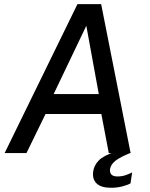

<svg xmlns="http://www.w3.org/2000/svg" viewBox="-20 -743 729 932"><path d="M2.5 0 356 -723H471L614 0H508L472 -189.5H201L108.5 0ZM240.5 -286.5H459.5L399 -618ZM518.5 168.5Q471 168.5 449 147.5Q427 126.5 432.5 88.5Q436.5 59.5 459.5 35.8Q482.5 12 541.5 -7L616.5 -2Q564 19 541 36.8Q518 54.5 514 78Q510.5 113.5 550 113.5Q572.5 113.5 590.8 107Q609 100.5 621.5 94L613.5 147Q600 155 574 161.8Q548 168.5 518.5 168.5Z"/></svg>

Font: Public Sans Medium
Style: Italic
Weight: 500
Italic angle: -8°
Designer: The Public Sans project authors (U.S. Web Design System). Libre Franklin designed by Pablo Impallari and Rodrigo Fuenzal
Version: Version 1.007; ttfautohint (v1.8.1) -l 8 -r 50 -G 200 -x 14 